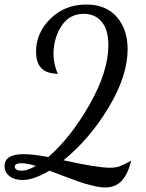

<svg xmlns="http://www.w3.org/2000/svg" viewBox="-26 -740 646 847"><path d="M229 -414 210 -416Q133 -424 133 -512Q133 -595 196.5 -657.5Q260 -720 355 -720Q442 -720 489.5 -665Q537 -610 537 -523Q537 -405 453 -265.5Q369 -126 254 -33Q403 0 460 0Q484 0 501.5 -6.5Q519 -13 553 -31Q537 31 509.5 59Q482 87 438 87Q415 87 380.5 78.5Q346 70 323.5 62Q301 54 253 36Q205 18 192 13Q123 54 73 54Q38 54 16 37Q-6 20 -6 -7Q-6 -60 78 -60Q119 -60 187 -47Q286 -133 369 -278.5Q452 -424 452 -541Q452 -609 422.5 -644Q393 -679 344 -679Q280 -679 245 -625Q210 -571 210 -501Q210 -458 229 -414ZM71 13Q95 13 132 -8Q94 -20 69 -20Q39 -20 39 -4Q41 13 71 13Z"/></svg>

Font: Dancing Script
Style: Bold
Weight: 700
Designer: Pablo Impallari
Foundry: Pablo Impallari. www.impallari.com Igino Marini. www.ikern.com
Version: Version 1.002